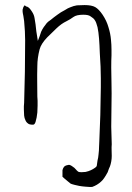

<svg xmlns="http://www.w3.org/2000/svg" viewBox="-20 -491 519 756"><path d="M376 -93Q376 -111 377 -147V-183Q377 -207 376 -229Q375 -250 373 -282Q372 -314 370 -339Q368 -365 364 -384Q359 -404 353 -412Q349 -419 336 -427Q328 -433 308 -433Q281 -433 269 -424Q257 -415 241 -407Q222 -398 203 -380Q184 -362 166 -344Q142 -319 136 -297Q127 -262 127 -231Q126 -196 126.5 -166Q127 -136 127 -111Q127 -107 128 -94Q128 -82 128 -75Q128 -61 127 -48Q125 -27 120 -11Q118 -5 115.5 -2.5Q113 0 110 0Q95 0 90 -5Q83 -10 80 -18Q76 -26 75 -36Q74 -48 74 -60Q74 -67 74 -73Q75 -80 75 -86Q77 -147 78 -208.5Q79 -270 79 -332Q79 -350 78 -368Q76 -402 75 -408Q74 -417 72 -428Q69 -442 69 -446Q69 -450 69 -453Q70 -456 72 -463Q74 -467 76 -469Q76 -469 78 -470Q80 -467 83 -466L84 -465H85H87L88 -464Q96 -461 106 -445Q114 -433 116 -420Q118 -409 120 -395Q121 -381 123 -368L126 -349L129 -330L136 -348L142 -366Q146 -375 152 -384Q159 -393 164 -400Q168 -405 180 -413Q192 -423 206 -433Q219 -443 235 -451Q249 -460 256 -462Q270 -468 283 -470Q298 -471 313 -471Q341 -471 355 -463Q369 -455 384 -433Q400 -409 407 -384Q415 -359 417 -334Q419 -315 419 -296Q419 -289 419 -273Q418 -255 418 -225Q418 -201 419 -163Q420 -125 419 -78L418 8Q419 43 420 77Q419 89 419.5 100.5Q420 112 420 123Q420 134 418 145Q416 156 413 164Q409 172 404 187Q389 215 378 224Q363 238 343 245Q339 246 316 244Q303 243 292 241Q286 240 274 237Q262 234 258 232L247 223Q241 218 235 213Q229 208 226 205V196V179Q228 171 232 166Q235 162 242 160Q251 157 256 159Q260 160 273 170Q284 183 290 186Q299 188 317 186Q330 183 338 179Q360 168 361 162Q362 153 364 141Q367 130 368 117Q370 101 370 88Q370 75 371 66Q373 -1 375 -38Q375 -65 376 -93Z"/></svg>

Font: ToneOZ-Pinyin-Tsuipita-TC
Style: Regular
Weight: 400
Designer: ÂÆ£ÂøóÂáåJeffrey Xuan(jeffreyx@gmail.com, ToneOZ.com) ÈòøÂù§(cjkFonts)
Foundry: ToneOZ
Version: Version 0.24071